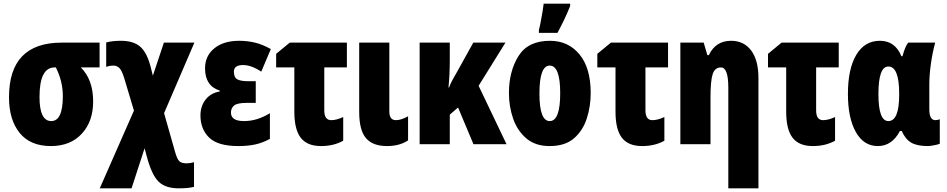

<svg xmlns="http://www.w3.org/2000/svg" viewBox="-20 -785 5152 1045"><path d="M420 -418H522V-553H316Q29 -553 29 -256Q29 -133 87 -61.5Q145 10 257 10Q363 10 425 -57Q487 -124 487 -233Q487 -351 420 -418ZM277 -418H284Q322 -343 322 -262Q322 -126 259 -126Q195 -126 195 -257Q195 -418 277 -418Z M558 -554V-421Q577 -428 598 -428Q616 -428 629.5 -415Q643 -402 656 -360L709 -183L523 240H696L767 22L779 67Q806 168 843.5 204Q881 240 952 240Q981 240 1000.5 238Q1020 236 1036 232V98Q1015 104 996 104Q968 104 956 92.5Q944 81 933 42L873 -169L1038 -553H872L812 -373L803 -409Q783 -494 746 -528.5Q709 -563 638 -563Q592 -563 558 -554Z M1331 -343Q1289 -343 1271 -353.5Q1253 -364 1253 -395Q1253 -431 1303 -431Q1348 -431 1402 -395L1454 -518Q1407 -544 1366 -553.5Q1325 -563 1282 -563Q1197 -563 1146.5 -522Q1096 -481 1096 -413Q1096 -317 1176 -292V-287Q1127 -279 1099 -243Q1071 -207 1071 -157Q1071 -82 1118.5 -36Q1166 10 1277 10Q1328 10 1368 1.5Q1408 -7 1449 -29V-169Q1380 -126 1308 -126Q1237 -126 1237 -172Q1237 -197 1254.5 -211Q1272 -225 1322 -225H1372V-343Z M1557 -553 1483 -492V-418H1582V-177Q1582 -80 1617 -35Q1652 10 1727 10Q1796 10 1848 -19V-148Q1811 -131 1783 -131Q1745 -131 1745 -184V-418H1868V-553Z M1935 -553V-176Q1935 -76 1972 -33Q2009 10 2086 10Q2155 10 2201 -21V-152Q2163 -131 2135 -131Q2099 -131 2099 -178V-553Z M2556 -553 2466 -391Q2457 -375 2445 -354Q2433 -333 2424 -309H2421Q2428 -377 2428 -459V-553H2264V0H2428V-161L2473 -200L2557 0H2737L2585 -318L2731 -553Z M3014 -606Q3054 -679 3083 -752V-765H2939Q2938 -752 2933 -722.5Q2928 -693 2922.5 -664Q2917 -635 2913 -622V-606ZM2973 -563Q2854 -563 2802 -480Q2750 -397 2750 -278Q2750 -205 2773 -139Q2796 -73 2845 -31.5Q2894 10 2971 10Q3056 10 3104.5 -32.5Q3153 -75 3174 -141Q3195 -207 3195 -278Q3195 -415 3134 -489Q3073 -563 2973 -563ZM2972 -428Q3029 -428 3029 -278Q3029 -126 2972 -126Q2916 -126 2916 -276Q2916 -428 2972 -428Z M3305 -553 3231 -492V-418H3330V-177Q3330 -80 3365 -35Q3400 10 3475 10Q3544 10 3596 -19V-148Q3559 -131 3531 -131Q3493 -131 3493 -184V-418H3616V-553Z M3838 -485H3830L3810 -553H3683V0H3847V-253Q3847 -346 3859 -382Q3871 -418 3904 -418Q3944 -418 3944 -308V240H4108V-360Q4108 -457 4068.5 -510Q4029 -563 3959 -563Q3875 -563 3838 -485Z M4234 -553 4160 -492V-418H4259V-177Q4259 -80 4294 -35Q4329 10 4404 10Q4473 10 4525 -19V-148Q4488 -131 4460 -131Q4422 -131 4422 -184V-418H4545V-553Z M4878 -72H4888Q4907 -28 4939 -9Q4971 10 5030 10Q5041 10 5065 5.5Q5089 1 5095 -3V-136Q5083 -131 5071 -131Q5038 -131 5038 -190V-324Q5038 -378 5047 -440.5Q5056 -503 5070 -553H4923Q4906 -532 4892 -479H4886Q4852 -563 4769 -563Q4686 -563 4640.5 -486.5Q4595 -410 4595 -274Q4595 -143 4638 -66.5Q4681 10 4758 10Q4835 10 4878 -72ZM4761 -273Q4761 -423 4815 -423Q4874 -423 4874 -275V-270Q4874 -126 4815 -126Q4761 -126 4761 -273Z"/></svg>

Font: Noto Sans Display Condensed Black
Style: Regular
Weight: 900
Width: 3
Designer: Monotype Design team
Foundry: Monotype Imaging Inc.
Version: 1.000